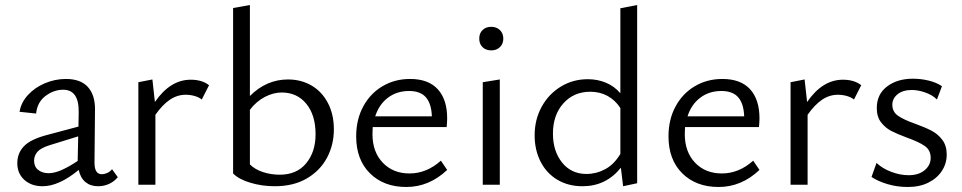

<svg xmlns="http://www.w3.org/2000/svg" viewBox="-20 -737 3838 766"><path d="M294 -59Q215 6 150 6Q105 6 77 -19.5Q49 -45 49 -86Q49 -125 74.5 -152.5Q100 -180 162 -197L293 -232L294 -290Q295 -379 232 -379Q195 -379 162 -354.5Q129 -330 124 -284L58 -291Q64 -328 91.5 -358Q119 -388 159.5 -405Q200 -422 243 -422Q302 -422 331 -389.5Q360 -357 359 -298L357 -88Q357 -42 386 -42Q397 -42 408 -47Q419 -52 427 -62L450 -30Q436 -13 415.5 -3.5Q395 6 371 6Q341 6 321 -10.5Q301 -27 294 -59ZM174 -46Q197 -46 225.5 -58.5Q254 -71 290 -95V-101L292 -193L179 -158Q143 -147 129.5 -131.5Q116 -116 116 -96Q116 -72 132.5 -59Q149 -46 174 -46Z M532 -409 588 -420 598 -330Q659 -419 741 -419Q786 -419 814 -397L785 -340Q774 -349 756.5 -354Q739 -359 721 -359Q687 -359 657.5 -339Q628 -319 600 -279V0H532Z M910 -45V-705L977 -717V-354Q1043 -420 1129 -420Q1181 -420 1222.5 -396Q1264 -372 1288 -326.5Q1312 -281 1312 -221Q1312 -159 1284.5 -107.5Q1257 -56 1204 -25Q1151 6 1076 6Q1025 6 978.5 -8Q932 -22 910 -45ZM1096 -40Q1164 -40 1201.5 -85.5Q1239 -131 1239 -201Q1239 -278 1202 -323Q1165 -368 1104 -368Q1071 -368 1037 -350.5Q1003 -333 977 -299V-81Q997 -61 1029 -50.5Q1061 -40 1096 -40Z M1401 -193Q1401 -260 1429 -312Q1457 -364 1506 -393Q1555 -422 1616 -422Q1689 -422 1726.5 -381Q1764 -340 1764 -265Q1764 -252 1762 -230H1467L1466 -202Q1466 -131 1507 -88Q1548 -45 1614 -45Q1682 -45 1739 -96L1764 -59Q1692 9 1601 9Q1511 9 1456 -45.5Q1401 -100 1401 -193ZM1703 -273Q1701 -324 1679 -349Q1657 -374 1612 -374Q1563 -374 1527.5 -347Q1492 -320 1477 -273Z M1906 -409 1974 -420V0H1906ZM1892 -583Q1892 -604 1905 -617Q1918 -630 1940 -630Q1961 -630 1974.5 -617Q1988 -604 1988 -583Q1988 -562 1974.5 -549Q1961 -536 1940 -536Q1918 -536 1905 -549Q1892 -562 1892 -583Z M2113 -197Q2113 -260 2141 -311Q2169 -362 2217.5 -391.5Q2266 -421 2325 -421Q2364 -421 2397.5 -407Q2431 -393 2455 -365V-704L2522 -717V-6L2466 6L2457 -68Q2398 6 2304 6Q2247 6 2203.5 -20Q2160 -46 2136.5 -92.5Q2113 -139 2113 -197ZM2320 -43Q2359 -43 2394.5 -62Q2430 -81 2455 -123V-306Q2434 -338 2403.5 -354.5Q2373 -371 2335 -371Q2269 -371 2227.5 -324.5Q2186 -278 2186 -204Q2186 -134 2222.5 -88.5Q2259 -43 2320 -43Z M2647 -193Q2647 -260 2675 -312Q2703 -364 2752 -393Q2801 -422 2862 -422Q2935 -422 2972.5 -381Q3010 -340 3010 -265Q3010 -252 3008 -230H2713L2712 -202Q2712 -131 2753 -88Q2794 -45 2860 -45Q2928 -45 2985 -96L3010 -59Q2938 9 2847 9Q2757 9 2702 -45.5Q2647 -100 2647 -193ZM2949 -273Q2947 -324 2925 -349Q2903 -374 2858 -374Q2809 -374 2773.5 -347Q2738 -320 2723 -273Z M3134 -409 3190 -420 3200 -330Q3261 -419 3343 -419Q3388 -419 3416 -397L3387 -340Q3376 -349 3358.5 -354Q3341 -359 3323 -359Q3289 -359 3259.5 -339Q3230 -319 3202 -279V0H3134Z M3457 -31 3477 -87Q3500 -65 3535.5 -51.5Q3571 -38 3605 -38Q3645 -38 3669 -58Q3693 -78 3693 -107Q3693 -138 3669.5 -154.5Q3646 -171 3598 -188Q3558 -203 3535 -215Q3512 -227 3495 -249Q3478 -271 3478 -306Q3478 -361 3519 -392Q3560 -423 3622 -423Q3654 -423 3685 -415.5Q3716 -408 3738 -393L3718 -340Q3700 -358 3671.5 -368Q3643 -378 3618 -378Q3582 -378 3561 -361Q3540 -344 3540 -319Q3540 -291 3563 -275Q3586 -259 3632 -243Q3673 -228 3697.5 -215Q3722 -202 3739.5 -179Q3757 -156 3757 -120Q3757 -85 3738 -55.5Q3719 -26 3684 -8.5Q3649 9 3602 9Q3559 9 3520.5 -2.5Q3482 -14 3457 -31Z"/></svg>

Font: LXGW Bright GB
Style: Regular
Weight: 400
Designer: Christian Thalmann (Catharsis Fonts)
Foundry: LXGW / Christian Thalmann (Catharsis Fonts) / Fontworks Inc.
Version: Version 5.510